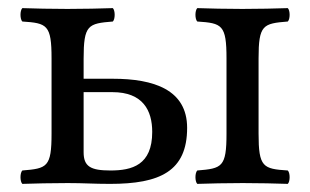

<svg xmlns="http://www.w3.org/2000/svg" viewBox="-20 -451 764 473"><path d="M617 -307C617 -390 628 -393 689 -398C695 -404 695 -425 689 -431C655 -430 621 -429 577 -429C534 -429 499 -430 466 -431C460 -425 460 -404 466 -398C527 -394 538 -390 538 -307V-122C538 -39 527 -36 466 -31C460 -25 460 -4 466 2C499 1 534 0 578 0C621 0 657 1 689 2C695 -4 695 -25 689 -31C628 -35 617 -39 617 -122ZM355 -126C355 -44 305 -31 252 -31C203 -31 186 -41 186 -76V-224H257C332 -224 355 -179 355 -126ZM186 -306C186 -390 197 -393 258 -398C264 -404 264 -425 258 -431C224 -430 189.7 -429 146 -429C102.7 -429 68 -430 35 -431C29 -425 29 -404 35 -398C96 -394 107 -390 107 -307V-122C107 -39 96 -36 35 -31C29 -25 29 -4 35 2C68 1 103.3 0 147 0C187.6 0 210.4 2 251 2C374 2 441 -29 441 -136C441 -230 359 -257 258 -257H186Z"/></svg>

Font: Libertinus Serif
Style: Regular
Weight: 400
Designer: Philipp H. Poll
Foundry: Khaled Hosny
Version: Version 6.2